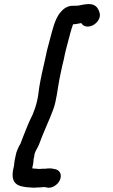

<svg xmlns="http://www.w3.org/2000/svg" viewBox="-20 -768 547 933"><path d="M197 141H198L206 143C234 150 261 128 270 109C284 80 270 56 243 53C227 49 215 50 199 52H191C186 52 180 52 174 53C169 53 164 53 159 52L143 51C139 51 137 51 137 47C140 35 143 21 143 7C145 -1 147 -10 148 -20C153 -38 164 -50 170 -67C187 -113 206 -156 225 -201L239 -237C255 -281 259 -333 269 -384L276 -418C280 -439 285 -459 290 -479C294 -498 297 -516 302 -533L323 -612C326 -623 331 -639 335 -650C350 -650 361 -654 375 -656C384 -638 409 -634 431 -645C449 -654 472 -679 464 -706C455 -737 437 -753 395 -747C376 -745 365 -740 349 -740H335C314 -740 296 -732 280 -715C255 -690 243 -652 232 -612L211 -533C208 -523 206 -513 204 -502C198 -471 190 -443 184 -413L177 -379C172 -355 169 -333 166 -309C160 -264 144 -219 126 -185C112 -155 102 -127 89 -95L83 -79C82 -76 81 -74 80 -71C73 -60 68 -49 63 -36C58 -25 56 -10 53 3C49 17 50 33 46 47C39 75 38 105 55 122C69 136 89 139 112 142L129 143C136 144 143 144 150 144C156 143 162 143 167 143C178 143 187 141 197 141Z"/></svg>

Font: Dictator
Style: Ita
Weight: 500
Version: Version MIL.1277